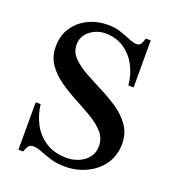

<svg xmlns="http://www.w3.org/2000/svg" viewBox="-118 -705 738 812"><g transform="rotate(20 251.5 -299.0)"><path d="M459 -158.7Q459 -106 431.9 -67.1Q404.8 -28.3 360.1 -7.1Q315.4 14.2 263.7 14.2Q227.5 14.2 199 5.4Q170.4 -3.4 148.4 -12.2Q126.5 -21 110.4 -21Q94.7 -21 87.6 -10Q80.6 1 76.7 14.2H55.2V-199.2H77.6Q83 -151.4 104.7 -111.3Q126.5 -71.3 164.8 -47.1Q203.1 -22.9 257.8 -22.9Q286.1 -22.9 311.8 -33.7Q337.4 -44.4 353.8 -65.2Q370.1 -85.9 370.1 -116.7Q370.1 -151.4 347.4 -177Q324.7 -202.6 288.6 -224.1Q252.4 -245.6 212.2 -266.8Q171.9 -288.1 136 -313.2Q100.1 -338.4 77.1 -371.6Q54.2 -404.8 54.2 -450.2Q54.2 -500 78.4 -536.1Q102.5 -572.3 143.1 -592Q183.6 -611.8 232.4 -611.8Q263.7 -611.8 290 -602.8Q316.4 -593.8 337.2 -585Q357.9 -576.2 372.1 -576.2Q385.3 -576.2 391.4 -587.9Q397.5 -599.6 400.4 -611.8H422.9V-399.9H399.4Q394.5 -449.7 373 -489Q351.6 -528.3 315.9 -551.3Q280.3 -574.2 233.9 -574.2Q195.8 -574.2 165 -550.5Q134.3 -526.9 134.3 -487.3Q134.3 -455.1 157.7 -430.9Q181.2 -406.7 218.3 -386Q255.4 -365.2 296.6 -344.5Q337.9 -323.7 375 -298.3Q412.1 -272.9 435.5 -239Q459 -205.1 459 -158.7Z"/></g></svg>

Font: Scheherazade New Medium
Style: Regular
Weight: 500
Designer: SIL International
Foundry: SIL International
Version: Version 4.000